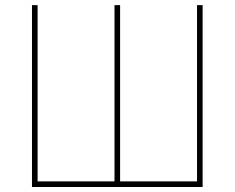

<svg xmlns="http://www.w3.org/2000/svg" viewBox="-20 -748 939 768"><path d="M107.9 -727.5H130.4V-22.5H438V-727.5H460.4V-22.5H768.1V-727.5H790.5V0H107.9Z"/></svg>

Font: Inter 17pt Thin
Style: Regular
Weight: 250
Version: Version 4.001;git-66647c0bb